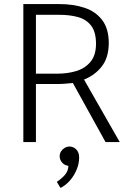

<svg xmlns="http://www.w3.org/2000/svg" viewBox="-20 -700 620 946"><path d="M273 -627Q325 -627 365.5 -615.5Q406 -604 429.5 -573Q453 -542 453 -484Q453 -428 426 -395.5Q399 -363 356 -350Q313 -337 262 -337H157V-627ZM95 -680V0H157V-286H260Q280 -286 300 -287.5Q320 -289 339 -291L500 0H570L394 -308Q447 -329 481 -372Q515 -415 516 -486Q516 -558 484 -600.5Q452 -643 397 -661.5Q342 -680 271 -680ZM322 22Q310 22 299 28.5Q288 35 281 45.5Q274 56 274 70Q274 87 286 101Q298 115 317 117Q316 143 300 161.5Q284 180 260 196L278 226Q304 213 324.5 189.5Q345 166 357.5 136Q370 106 370 76Q370 51 356 36.5Q342 22 322 22Z"/></svg>

Font: Catamaran Light
Style: Regular
Weight: 300
Designer: Pria Ravichandran
Version: Version 2.000